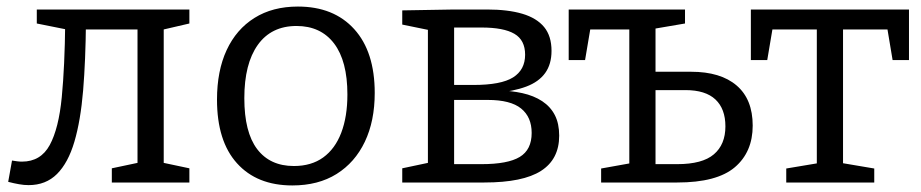

<svg xmlns="http://www.w3.org/2000/svg" viewBox="-20 -557 2811 586"><path d="M67.3 8Q53.3 8 38.2 5.3Q23 2.7 5 -2L16.7 -67Q25 -65.7 32.3 -64.7Q39.7 -63.7 47 -63.7Q104.3 -63.7 131.8 -114.3Q159.3 -165 168.5 -260.2Q177.7 -355.3 179 -488L200 -463.7L92.3 -485.3V-528H558V-485.3L462 -463L479.7 -488.3V-51.3L471 -61.7L558 -43.3V0H321.3V-43.3L408.3 -61.7L399.7 -51.3V-490.3L413.7 -467H217L242.3 -490Q241.3 -373 233.7 -280.8Q226 -188.7 207 -124.3Q188 -60 154 -26Q120 8 67.3 8Z M889.3 -537Q998.7 -537 1061.2 -468Q1123.7 -399 1123.7 -273.3Q1123.7 -187.7 1093.5 -124.3Q1063.3 -61 1007.3 -26Q951.3 9 872.3 9Q764.3 9 703.3 -58.7Q642.3 -126.3 642.3 -253Q642.3 -340.7 671.8 -404.2Q701.3 -467.7 756.7 -502.3Q812 -537 889.3 -537ZM885 -477.7Q808 -477.7 766.8 -420Q725.7 -362.3 725.7 -257.3Q725.7 -153.7 764.8 -102Q804 -50.3 877 -50.3Q930.3 -50.3 966.5 -76.5Q1002.7 -102.7 1021.5 -151.8Q1040.3 -201 1040.3 -268.7Q1040.3 -370.7 999.7 -424.2Q959 -477.7 885 -477.7Z M1366 -528H1466.3Q1530.3 -528 1574.2 -515Q1618 -502 1640.7 -474.5Q1663.3 -447 1663.3 -401.7Q1663.3 -361 1643.8 -334Q1624.3 -307 1586 -292.7Q1547.7 -278.3 1490.3 -273L1494.3 -281Q1538.7 -280.7 1574 -272.8Q1609.3 -265 1634.8 -248.2Q1660.3 -231.3 1673.5 -205.5Q1686.7 -179.7 1686.7 -143Q1686.7 -71 1631.3 -35.5Q1576 0 1458.3 0H1207.7V-43.3L1294.7 -61.7L1286 -51.3V-473L1294 -464.3L1207.7 -482V-525.3ZM1449.7 -473H1352L1366 -487.3V-286.3L1352 -297.7H1425.3Q1509.3 -297.7 1546 -320.8Q1582.7 -344 1582.7 -390Q1582.7 -434.7 1550 -453.8Q1517.3 -473 1449.7 -473ZM1449.3 -56Q1530 -56 1566.3 -78Q1602.7 -100 1602.7 -151.3Q1602.7 -199.7 1570.5 -225.8Q1538.3 -252 1468.7 -252H1352L1366 -264.7V-42.7L1352 -56Z M1814.7 0V-42.7L1918.3 -61.3L1900.7 -39.7V-481.3L1920 -467H1766.3L1784.3 -484L1765.7 -373.7H1715.7V-528H2070.7V-485.3L1965.3 -467.3L1980.7 -482V-326L1966.7 -338H2089.3Q2179.3 -338 2228.3 -296Q2277.3 -254 2277.3 -173.7Q2277.3 -93 2222.7 -46.5Q2168 0 2047 0ZM1980.7 -42.7 1966.7 -56H2047Q2123.7 -56 2158.8 -86Q2194 -116 2194 -171.3Q2194 -224.7 2163.7 -253.3Q2133.3 -282 2072 -282H1966.7L1980.7 -294.7Z M2379.7 0V-42.7L2490.7 -61.3L2473 -39.7V-481.3L2492.3 -467H2322.3L2340.3 -484L2321.7 -373.7H2271.7V-528H2754.3V-373.7H2704.3L2686.3 -481.3L2702.7 -467H2536L2553 -481.3V-39.7L2538.3 -61.3L2648.3 -42.7V0Z"/></svg>

Font: Bitter Thin
Style: Regular
Weight: 100
Designer: Sol Matas, and Bitter project Authors
Foundry: Sol Matas
Version: Version 2.002